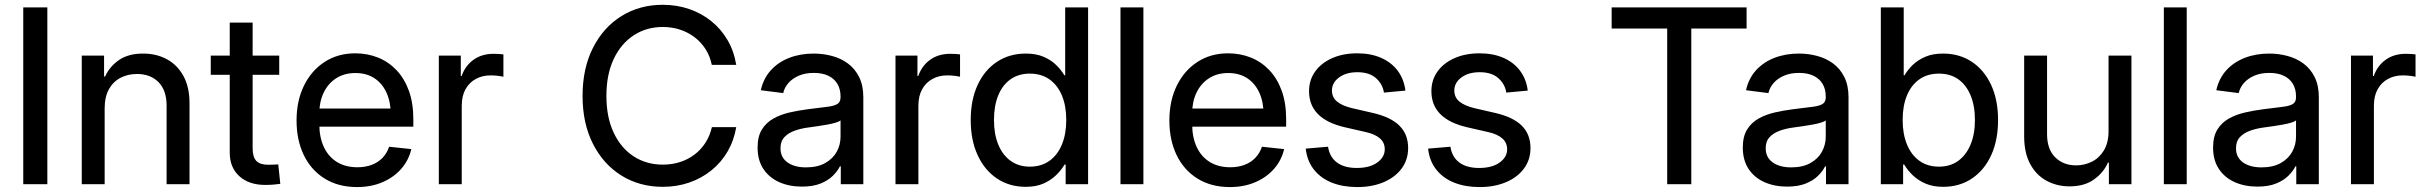

<svg xmlns="http://www.w3.org/2000/svg" viewBox="-20 -758 9979 790"><path d="M174.8 -727.5V0H75.7V-727.5Z M410.6 -311.5V0H316.4V-529.3H408.2V-442.9L412.6 -443.4Q430.7 -483.9 469.2 -510.7Q507.8 -537.6 568.8 -537.6Q623 -537.6 666 -514.6Q709 -491.7 734.4 -446Q759.8 -400.4 759.8 -332.5V0H665.5V-323.2Q665.5 -386.2 632.3 -419.9Q599.1 -453.6 543.5 -453.6Q506.3 -453.6 476.1 -438Q445.8 -422.4 428.2 -390.9Q410.6 -359.4 410.6 -311.5Z M1128.9 -529.3V-450.2H847.2V-529.3ZM925.3 -665H1019.5V-147.9Q1019.5 -111.8 1034.7 -95.9Q1049.8 -80.1 1083.5 -80.1Q1093.8 -80.1 1104.2 -80.6Q1114.7 -81.1 1125 -81.5L1133.3 -1.5Q1120.1 0.5 1104 1.7Q1087.9 2.9 1071.3 2.9Q1004.4 2.9 964.8 -33Q925.3 -68.8 925.3 -129.9Z M1449.2 11.7Q1372.1 11.7 1315.9 -23.2Q1259.8 -58.1 1230 -119.9Q1200.2 -181.6 1200.2 -262.2Q1200.2 -343.3 1230.7 -405.5Q1261.2 -467.8 1315.7 -503.2Q1370.1 -538.6 1441.9 -538.6Q1491.7 -538.6 1535.2 -521.2Q1578.6 -503.9 1611.3 -469.5Q1644 -435.1 1662.4 -384.5Q1680.7 -334 1680.7 -267.1V-236.8H1252V-311.5H1630.4L1587.9 -286.6Q1587.9 -337.4 1570.6 -376Q1553.2 -414.6 1520.8 -436Q1488.3 -457.5 1442.4 -457.5Q1396.5 -457.5 1363.3 -436Q1330.1 -414.6 1312 -377.2Q1293.9 -339.8 1293.9 -292.5V-247.1Q1293.9 -192.9 1312.7 -152.8Q1331.5 -112.8 1366.7 -91.3Q1401.9 -69.8 1450.2 -69.8Q1483.4 -69.8 1509.8 -79.8Q1536.1 -89.8 1554.2 -108.9Q1572.3 -127.9 1581.1 -154.3L1672.4 -144.5Q1661.6 -98.1 1630.6 -63Q1599.6 -27.8 1553.2 -8.1Q1506.8 11.7 1449.2 11.7Z M1785.6 0V-529.3H1876V-445.3H1879.4Q1894 -487.3 1928.2 -512Q1962.4 -536.6 2011.2 -536.6Q2022 -536.6 2033.4 -535.9Q2044.9 -535.2 2051.3 -534.2V-442.4Q2045.9 -443.8 2030.8 -445.8Q2015.6 -447.8 1998 -447.8Q1964.8 -447.8 1938 -433.3Q1911.1 -418.9 1895.5 -391.1Q1879.9 -363.3 1879.9 -322.8V0Z M2707 10.7Q2611.8 10.7 2537.1 -35.6Q2462.4 -82 2419.7 -166.3Q2377 -250.5 2377 -363.3Q2377 -476.6 2419.7 -561Q2462.4 -645.5 2537.1 -691.9Q2611.8 -738.3 2707 -738.3Q2764.6 -738.3 2815.4 -720.9Q2866.2 -703.6 2906.5 -671.1Q2946.8 -638.7 2973.4 -593.3Q3000 -547.9 3009.3 -491.2H2908.7Q2901.4 -527.3 2882.8 -556.2Q2864.3 -585 2837.4 -605.2Q2810.5 -625.5 2777.6 -636.2Q2744.6 -647 2707.5 -647Q2639.6 -647 2587.2 -612.5Q2534.7 -578.1 2504.9 -514.6Q2475.1 -451.2 2475.1 -363.3Q2475.1 -275.9 2504.9 -212.4Q2534.7 -148.9 2587.2 -114.7Q2639.6 -80.6 2707.5 -80.6Q2744.6 -80.6 2777.6 -91.1Q2810.5 -101.6 2837.4 -121.8Q2864.3 -142.1 2882.6 -170.7Q2900.9 -199.2 2909.2 -234.9H3009.3Q3000 -179.7 2973.6 -134.5Q2947.3 -89.4 2907 -56.9Q2866.7 -24.4 2815.9 -6.8Q2765.1 10.7 2707 10.7Z M3279.3 9.8Q3227.5 9.8 3186.3 -8.5Q3145 -26.9 3121.1 -62.7Q3097.2 -98.6 3097.2 -150.9Q3097.2 -196.3 3114.7 -224.9Q3132.3 -253.4 3161.9 -270Q3191.4 -286.6 3228.5 -295.2Q3265.6 -303.7 3304.2 -308.6Q3353.5 -314.9 3382.8 -318.4Q3412.1 -321.8 3425.3 -330.1Q3438.5 -338.4 3438.5 -357.4V-361.3Q3438.5 -390.6 3425.8 -412.4Q3413.1 -434.1 3388.7 -446Q3364.3 -458 3328.6 -458Q3293 -458 3266.6 -446.5Q3240.2 -435.1 3223.9 -416.3Q3207.5 -397.5 3202.6 -375L3110.4 -386.7Q3121.1 -435.1 3151.6 -468.8Q3182.1 -502.4 3227.5 -520Q3272.9 -537.6 3328.1 -537.6Q3366.7 -537.6 3403.3 -527.8Q3439.9 -518.1 3469 -496.6Q3498 -475.1 3515.1 -440.7Q3532.2 -406.2 3532.2 -357.9V0H3439.5V-73.7H3436Q3426.3 -54.2 3407 -34.9Q3387.7 -15.6 3356.4 -2.9Q3325.2 9.8 3279.3 9.8ZM3296.4 -69.3Q3343.8 -69.3 3375.5 -87.2Q3407.2 -105 3422.9 -133.8Q3438.5 -162.6 3438.5 -195.3V-262.7Q3433.1 -257.8 3418.7 -253.4Q3404.3 -249 3384.5 -245.4Q3364.7 -241.7 3344 -238.8Q3323.2 -235.8 3305.7 -233.4Q3275.4 -229.5 3249.5 -220.2Q3223.6 -210.9 3207.5 -193.8Q3191.4 -176.8 3191.4 -147.9Q3191.4 -110.4 3220.2 -89.8Q3249 -69.3 3296.4 -69.3Z M3664.6 0V-529.3H3754.9V-445.3H3758.3Q3772.9 -487.3 3807.1 -512Q3841.3 -536.6 3890.1 -536.6Q3900.9 -536.6 3912.4 -535.9Q3923.8 -535.2 3930.2 -534.2V-442.4Q3924.8 -443.8 3909.7 -445.8Q3894.5 -447.8 3877 -447.8Q3843.8 -447.8 3816.9 -433.3Q3790 -418.9 3774.4 -391.1Q3758.8 -363.3 3758.8 -322.8V0Z M4200.2 10.7Q4133.3 10.7 4082.3 -23.4Q4031.2 -57.6 4002.7 -119.4Q3974.1 -181.2 3974.1 -264.2Q3974.1 -347.2 4002.7 -408.7Q4031.2 -470.2 4082.5 -503.9Q4133.8 -537.6 4200.7 -537.6Q4242.7 -537.6 4273.2 -524.7Q4303.7 -511.7 4324.7 -491.5Q4345.7 -471.2 4359.4 -448.2H4362.8V-727.5H4457V0H4364.7V-81.1H4360.4Q4346.2 -57.1 4324.5 -36.4Q4302.7 -15.6 4272.5 -2.4Q4242.2 10.7 4200.2 10.7ZM4217.3 -72.3Q4264.2 -72.3 4297.9 -96.2Q4331.5 -120.1 4349.4 -163.6Q4367.2 -207 4367.2 -264.2Q4367.2 -322.3 4349.4 -365Q4331.5 -407.7 4298.1 -431.4Q4264.6 -455.1 4217.3 -455.1Q4171.4 -455.1 4138.2 -431.9Q4105 -408.7 4087.4 -365.7Q4069.8 -322.8 4069.8 -264.2Q4069.8 -206.1 4087.6 -162.8Q4105.5 -119.6 4138.7 -95.9Q4171.9 -72.3 4217.3 -72.3Z M4684.6 -727.5V0H4590.3V-727.5Z M5040.5 11.7Q4963.4 11.7 4907.2 -23.2Q4851.1 -58.1 4821.3 -119.9Q4791.5 -181.6 4791.5 -262.2Q4791.5 -343.3 4822 -405.5Q4852.5 -467.8 4907 -503.2Q4961.4 -538.6 5033.2 -538.6Q5083 -538.6 5126.5 -521.2Q5169.9 -503.9 5202.6 -469.5Q5235.4 -435.1 5253.7 -384.5Q5272 -334 5272 -267.1V-236.8H4843.3V-311.5H5221.7L5179.2 -286.6Q5179.2 -337.4 5161.9 -376Q5144.5 -414.6 5112.1 -436Q5079.6 -457.5 5033.7 -457.5Q4987.8 -457.5 4954.6 -436Q4921.4 -414.6 4903.3 -377.2Q4885.3 -339.8 4885.3 -292.5V-247.1Q4885.3 -192.9 4904.1 -152.8Q4922.9 -112.8 4958 -91.3Q4993.2 -69.8 5041.5 -69.8Q5074.7 -69.8 5101.1 -79.8Q5127.4 -89.8 5145.5 -108.9Q5163.6 -127.9 5172.4 -154.3L5263.7 -144.5Q5252.9 -98.1 5221.9 -63Q5190.9 -27.8 5144.5 -8.1Q5098.1 11.7 5040.5 11.7Z M5762.7 -385.3 5674.3 -377Q5669.4 -411.1 5642.1 -436Q5614.7 -460.9 5564.9 -460.9Q5518.6 -460.9 5489.5 -439.2Q5460.4 -417.5 5460.4 -385.7Q5460.4 -357.4 5481.4 -340.1Q5502.4 -322.8 5543 -313L5627.9 -293.5Q5702.6 -276.4 5738.3 -240.7Q5773.9 -205.1 5773.9 -148.9Q5773.9 -100.6 5747.1 -64.5Q5720.2 -28.3 5672.9 -8.3Q5625.5 11.7 5564.5 11.7Q5506.3 11.7 5460.9 -6.1Q5415.5 -23.9 5387 -59.3Q5358.4 -94.7 5352.5 -146.5L5444.3 -154.3Q5451.2 -111.3 5481.4 -89.1Q5511.7 -66.9 5562.5 -66.9Q5615.7 -66.9 5646.7 -89.1Q5677.7 -111.3 5677.7 -143.6Q5677.7 -171.4 5657.7 -188.7Q5637.7 -206.1 5600.6 -214.4L5513.2 -234.4Q5439.5 -251.5 5402.8 -288.6Q5366.2 -325.7 5366.2 -382.8Q5366.2 -428.7 5391.4 -463.9Q5416.5 -499 5461.4 -518.8Q5506.3 -538.6 5564.5 -538.6Q5620.6 -538.6 5663.1 -519.8Q5705.6 -501 5731.2 -466.6Q5756.8 -432.1 5762.7 -385.3Z M6266.1 -385.3 6177.7 -377Q6172.9 -411.1 6145.5 -436Q6118.2 -460.9 6068.4 -460.9Q6022 -460.9 5992.9 -439.2Q5963.9 -417.5 5963.9 -385.7Q5963.9 -357.4 5984.9 -340.1Q6005.9 -322.8 6046.4 -313L6131.3 -293.5Q6206.1 -276.4 6241.7 -240.7Q6277.3 -205.1 6277.3 -148.9Q6277.3 -100.6 6250.5 -64.5Q6223.6 -28.3 6176.3 -8.3Q6128.9 11.7 6067.9 11.7Q6009.8 11.7 5964.4 -6.1Q5918.9 -23.9 5890.4 -59.3Q5861.8 -94.7 5856 -146.5L5947.8 -154.3Q5954.6 -111.3 5984.9 -89.1Q6015.1 -66.9 6065.9 -66.9Q6119.1 -66.9 6150.1 -89.1Q6181.2 -111.3 6181.2 -143.6Q6181.2 -171.4 6161.1 -188.7Q6141.1 -206.1 6104 -214.4L6016.6 -234.4Q5942.9 -251.5 5906.2 -288.6Q5869.6 -325.7 5869.6 -382.8Q5869.6 -428.7 5894.8 -463.9Q5919.9 -499 5964.8 -518.8Q6009.8 -538.6 6067.9 -538.6Q6124 -538.6 6166.5 -519.8Q6209 -501 6234.6 -466.6Q6260.3 -432.1 6266.1 -385.3Z M6611.3 -640.6V-727.5H7166.5V-640.6H6939V0H6839.8V-640.6Z M7333 9.8Q7281.2 9.8 7240 -8.5Q7198.7 -26.9 7174.8 -62.7Q7150.9 -98.6 7150.9 -150.9Q7150.9 -196.3 7168.5 -224.9Q7186 -253.4 7215.6 -270Q7245.1 -286.6 7282.2 -295.2Q7319.3 -303.7 7357.9 -308.6Q7407.2 -314.9 7436.5 -318.4Q7465.8 -321.8 7479 -330.1Q7492.2 -338.4 7492.2 -357.4V-361.3Q7492.2 -390.6 7479.5 -412.4Q7466.8 -434.1 7442.4 -446Q7418 -458 7382.3 -458Q7346.7 -458 7320.3 -446.5Q7293.9 -435.1 7277.6 -416.3Q7261.2 -397.5 7256.3 -375L7164.1 -386.7Q7174.8 -435.1 7205.3 -468.8Q7235.8 -502.4 7281.2 -520Q7326.7 -537.6 7381.8 -537.6Q7420.4 -537.6 7457 -527.8Q7493.7 -518.1 7522.7 -496.6Q7551.8 -475.1 7568.8 -440.7Q7585.9 -406.2 7585.9 -357.9V0H7493.2V-73.7H7489.7Q7480 -54.2 7460.7 -34.9Q7441.4 -15.6 7410.2 -2.9Q7378.9 9.8 7333 9.8ZM7350.1 -69.3Q7397.5 -69.3 7429.2 -87.2Q7460.9 -105 7476.6 -133.8Q7492.2 -162.6 7492.2 -195.3V-262.7Q7486.8 -257.8 7472.4 -253.4Q7458 -249 7438.2 -245.4Q7418.5 -241.7 7397.7 -238.8Q7377 -235.8 7359.4 -233.4Q7329.1 -229.5 7303.2 -220.2Q7277.3 -210.9 7261.2 -193.8Q7245.1 -176.8 7245.1 -147.9Q7245.1 -110.4 7273.9 -89.8Q7302.7 -69.3 7350.1 -69.3Z M7975.1 10.7Q7934.1 10.7 7903.3 -2.4Q7872.6 -15.6 7850.8 -36.4Q7829.1 -57.1 7814.9 -81.1H7810.5V0H7718.8V-727.5H7813V-448.2H7816.4Q7829.6 -471.2 7850.8 -491.5Q7872.1 -511.7 7902.6 -524.7Q7933.1 -537.6 7974.6 -537.6Q8042 -537.6 8093 -503.9Q8144 -470.2 8172.6 -408.7Q8201.2 -347.2 8201.2 -264.2Q8201.2 -181.2 8172.9 -119.4Q8144.5 -57.6 8093.5 -23.4Q8042.5 10.7 7975.1 10.7ZM7958 -72.3Q8003.9 -72.3 8036.9 -95.9Q8069.8 -119.6 8087.9 -162.8Q8106 -206.1 8106 -264.2Q8106 -322.8 8088.1 -365.7Q8070.3 -408.7 8037.4 -431.9Q8004.4 -455.1 7958 -455.1Q7910.6 -455.1 7877.2 -431.4Q7843.8 -407.7 7826.2 -365Q7808.6 -322.3 7808.6 -264.2Q7808.6 -207 7826.4 -163.6Q7844.2 -120.1 7877.7 -96.2Q7911.1 -72.3 7958 -72.3Z M8655.8 -219.2V-529.3H8750V0H8657.2V-88.9H8653.3Q8635.7 -48.3 8596.2 -19.8Q8556.6 8.8 8495.6 8.8Q8443.4 8.8 8400.9 -14.2Q8358.4 -37.1 8333.5 -83Q8308.6 -128.9 8308.6 -196.8V-529.3H8402.8V-205.6Q8402.8 -144.5 8436 -111.1Q8469.2 -77.6 8522.5 -77.6Q8556.2 -77.6 8586.7 -92.5Q8617.2 -107.4 8636.5 -138.9Q8655.8 -170.4 8655.8 -219.2Z M8977.5 -727.5V0H8883.3V-727.5Z M9268.1 9.8Q9216.3 9.8 9175 -8.5Q9133.8 -26.9 9109.9 -62.7Q9085.9 -98.6 9085.9 -150.9Q9085.9 -196.3 9103.5 -224.9Q9121.1 -253.4 9150.6 -270Q9180.2 -286.6 9217.3 -295.2Q9254.4 -303.7 9293 -308.6Q9342.3 -314.9 9371.6 -318.4Q9400.9 -321.8 9414.1 -330.1Q9427.2 -338.4 9427.2 -357.4V-361.3Q9427.2 -390.6 9414.6 -412.4Q9401.9 -434.1 9377.4 -446Q9353 -458 9317.4 -458Q9281.7 -458 9255.4 -446.5Q9229 -435.1 9212.6 -416.3Q9196.3 -397.5 9191.4 -375L9099.1 -386.7Q9109.9 -435.1 9140.4 -468.8Q9170.9 -502.4 9216.3 -520Q9261.7 -537.6 9316.9 -537.6Q9355.5 -537.6 9392.1 -527.8Q9428.7 -518.1 9457.8 -496.6Q9486.8 -475.1 9503.9 -440.7Q9521 -406.2 9521 -357.9V0H9428.2V-73.7H9424.8Q9415 -54.2 9395.8 -34.9Q9376.5 -15.6 9345.2 -2.9Q9314 9.8 9268.1 9.8ZM9285.2 -69.3Q9332.5 -69.3 9364.3 -87.2Q9396 -105 9411.6 -133.8Q9427.2 -162.6 9427.2 -195.3V-262.7Q9421.9 -257.8 9407.5 -253.4Q9393.1 -249 9373.3 -245.4Q9353.5 -241.7 9332.8 -238.8Q9312 -235.8 9294.4 -233.4Q9264.2 -229.5 9238.3 -220.2Q9212.4 -210.9 9196.3 -193.8Q9180.2 -176.8 9180.2 -147.9Q9180.2 -110.4 9209 -89.8Q9237.8 -69.3 9285.2 -69.3Z M9653.3 0V-529.3H9743.7V-445.3H9747.1Q9761.7 -487.3 9795.9 -512Q9830.1 -536.6 9878.9 -536.6Q9889.6 -536.6 9901.1 -535.9Q9912.6 -535.2 9918.9 -534.2V-442.4Q9913.6 -443.8 9898.4 -445.8Q9883.3 -447.8 9865.7 -447.8Q9832.5 -447.8 9805.7 -433.3Q9778.8 -418.9 9763.2 -391.1Q9747.6 -363.3 9747.6 -322.8V0Z"/></svg>

Font: Inter Cardless Tabular
Style: Regular
Weight: 400
Designer: Rasmus Andersson
Foundry: rsms
Version: Version 4.000;git-4fc901f